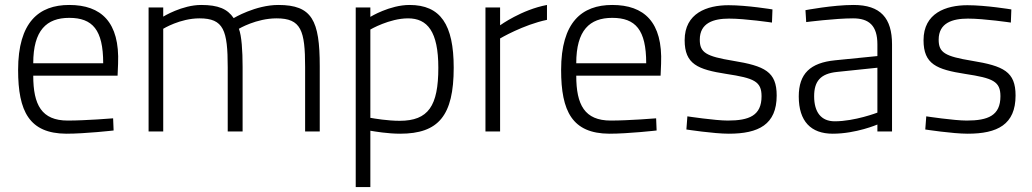

<svg xmlns="http://www.w3.org/2000/svg" viewBox="-20 -530 4160 774"><path d="M114 -275C114 -408 168 -458 259 -458C353 -458 396 -410 396 -275H114ZM253 -44C148 -44 114 -107 114 -225H454L456 -273C463 -441 388 -510 259 -510C137 -510 53 -441 53 -248C53 -81 98 8 247 9C325 9 438 -4 438 -4L436 -53C436 -53 326 -44 253 -44Z M638 -414C638 -414 706 -456 784 -456C882 -456 898 -408 898 -258V0H958V-260C958 -326 954 -386 943 -414C943 -414 1013 -456 1095 -456C1194 -456 1210 -407 1210 -260V0H1269V-263C1269 -448 1238 -510 1102 -510C1010 -510 922 -457 922 -457C897 -494 860 -510 791 -510C714 -510 638 -463 638 -463V-500H579V0H638Z M1625 -456C1703 -456 1747 -403 1747 -257C1747 -103 1707 -43 1591 -43C1543 -43 1490 -52 1473 -55V-411C1473 -411 1550 -456 1625 -456ZM1473 224V-3C1491 0 1543 9 1593 9C1748 9 1809 -64 1809 -257C1809 -431 1756 -510 1631 -510C1551 -510 1473 -462 1473 -462V-500H1414V224Z M1996 0V-375C1996 -375 2089 -430 2185 -450V-510C2083 -491 1996 -428 1996 -428V-500H1937V0Z M2303 -275C2303 -408 2357 -458 2448 -458C2542 -458 2585 -410 2585 -275H2303ZM2442 -44C2337 -44 2303 -107 2303 -225H2643L2645 -273C2652 -441 2577 -510 2448 -510C2326 -510 2242 -441 2242 -248C2242 -81 2287 8 2436 9C2514 9 2627 -4 2627 -4L2625 -53C2625 -53 2515 -44 2442 -44Z M3094 -492C3094 -492 2992 -509 2917 -509C2830 -509 2740 -477 2740 -368C2740 -271 2793 -250 2908 -232C3020 -215 3050 -202 3050 -142C3050 -64 3000 -44 2914 -44C2863 -44 2751 -61 2751 -61L2747 -8C2747 -8 2857 9 2918 9C3038 9 3111 -28 3111 -145C3111 -241 3063 -264 2935 -285C2826 -303 2801 -318 2801 -370C2801 -438 2857 -455 2919 -455C2985 -455 3092 -439 3092 -439L3094 -492Z M3517 -76C3517 -76 3426 -41 3345 -41C3290 -41 3262 -78 3262 -142C3262 -202 3287 -233 3354 -240L3517 -257ZM3576 -351C3576 -457 3530 -510 3421 -510C3337 -510 3227 -489 3227 -489L3230 -441C3230 -441 3347 -456 3419 -456C3483 -456 3517 -427 3517 -351V-304L3347 -287C3246 -277 3200 -233 3200 -141C3200 -41 3249 9 3337 9C3431 9 3517 -28 3517 -28V0H3576V-351Z M4057 -492C4057 -492 3955 -509 3880 -509C3793 -509 3703 -477 3703 -368C3703 -271 3756 -250 3871 -232C3983 -215 4013 -202 4013 -142C4013 -64 3963 -44 3877 -44C3826 -44 3714 -61 3714 -61L3710 -8C3710 -8 3820 9 3881 9C4001 9 4074 -28 4074 -145C4074 -241 4026 -264 3898 -285C3789 -303 3764 -318 3764 -370C3764 -438 3820 -455 3882 -455C3948 -455 4055 -439 4055 -439L4057 -492Z"/></svg>

Font: RazerF5 Light
Style: Regular
Weight: 300
Foundry: Razer Inc.
Version: Version 2